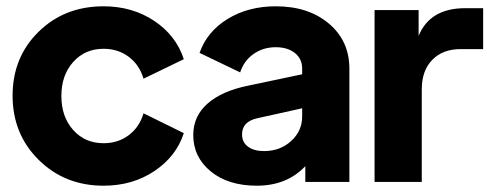

<svg xmlns="http://www.w3.org/2000/svg" viewBox="-20 -578 1565 610"><path d="M309 12Q186 12 103 -70Q20 -152 20 -274Q20 -396 102.5 -477Q185 -558 309 -558Q400 -558 469.5 -512Q539 -466 564 -390L436 -328Q423 -372 389 -397.5Q355 -423 309 -423Q250 -423 212.5 -381Q175 -339 175 -273Q175 -207 212.5 -165Q250 -123 309 -123Q355 -123 389 -148.5Q423 -174 436 -218L564 -155Q540 -81 470.5 -34.5Q401 12 309 12Z M856 -558Q960 -558 1025 -503Q1090 -448 1090 -360V0H950V-50Q891 12 796 12Q705 12 649.5 -33.5Q594 -79 594 -149Q594 -209 639.5 -249Q685 -289 769 -306L940 -342V-360Q940 -391 917 -409.5Q894 -428 856 -428Q816 -428 785.5 -406.5Q755 -385 743 -348L614 -410Q638 -478 703.5 -518Q769 -558 856 -558ZM819 -98Q870 -98 905 -130Q940 -162 940 -208V-234L796 -202Q749 -191 749 -151Q749 -126 768 -112Q787 -98 819 -98Z M1458 -552H1515V-422H1443Q1387 -422 1353.5 -388Q1320 -354 1320 -294V0H1170V-546H1310V-464Q1346 -552 1458 -552Z"/></svg>

Font: Plus Jakarta Display
Style: Bold
Weight: 700
Designer: Gumpita Rahayu
Foundry: Tokotype Studio
Version: Version 1.000;hotconv 1.0.109;makeotfexe 2.5.65596